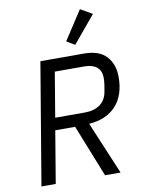

<svg xmlns="http://www.w3.org/2000/svg" viewBox="-101 -1017 802 1085"><g transform="rotate(-10 300.0 -474.5)"><path d="M129 0H47L164 -698H413Q501 -698 542.5 -652.5Q584 -607 584 -534Q584 -429 529 -369Q474 -309 374 -302L501 0H412L293 -299H179ZM363 -369Q414 -369 448.5 -393.5Q483 -418 491 -468L497 -504Q500 -522 500 -543Q500 -585 474.5 -605.5Q449 -626 403 -626H234L191 -369ZM374 -755 327 -783 435 -949 503 -910Z"/></g></svg>

Font: IBM Plex Mono
Style: Italic
Weight: 400
Italic angle: -9°
Monospace: yes
Designer: Mike Abbink, Paul van der Laan, Pieter van Rosmalen
Foundry: Bold Monday
Version: Version 2.3